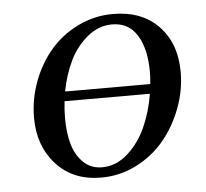

<svg xmlns="http://www.w3.org/2000/svg" viewBox="-41 -495 584 544"><g transform="rotate(-5 251.5 -222.5)"><path d="M50.8 -178.2Q50.8 -231 69.3 -280.8Q87.9 -330.6 120.1 -368.4Q152.3 -406.2 199.2 -429.2Q246.1 -452.1 298.8 -452.1Q380.9 -452.1 428.5 -402.6Q476.1 -353 476.1 -272Q476.1 -219.2 457 -168.9Q438 -118.7 405.5 -79.6Q373 -40.5 325.9 -16.8Q278.8 6.8 226.1 6.8Q146 6.8 98.4 -45.7Q50.8 -98.1 50.8 -178.2ZM138.2 -169.9Q138.2 -128.4 147.2 -96.2Q156.2 -64 177.7 -43Q199.2 -22 231 -22Q271 -22 304 -51.5Q336.9 -81.1 356.2 -124Q375.5 -167 383.8 -217.8H141.1Q138.2 -193.4 138.2 -169.9ZM145 -245.1H387.2Q389.2 -262.7 389.2 -279.8Q389.2 -344.7 365.2 -383.8Q341.3 -422.9 293.9 -422.9Q255.9 -422.9 224.1 -397Q192.4 -371.1 173.3 -332.3Q154.3 -293.5 145 -245.1Z"/></g></svg>

Font: Dihjauti S
Style: Bold Italic
Weight: 700
Italic angle: -9°
Designer: T. Christopher White
Version: Version 3.0.0